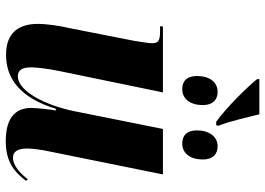

<svg xmlns="http://www.w3.org/2000/svg" viewBox="-147 -764 921 667"><g transform="rotate(90 313.5 -430.5)"><path d="M403 -721H415L417 -728C400 -772 387 -832 377 -871H255V-863C278 -834 350 -759 403 -721ZM290 -603C317 -603 345 -623 345 -675C345 -710 326 -726 299 -726C264 -726 244 -696 244 -654C244 -619 262 -603 290 -603ZM479 -603C506 -603 534 -623 534 -675C534 -710 515 -726 488 -726C454 -726 433 -696 433 -654C433 -619 451 -603 479 -603ZM470 10C544 10 578 -21 608 -60L603 -67C582 -39 554 -15 528 -15C507 -15 496 -31 496 -64C496 -84 500 -114 507 -146L586 -536H428L367 -232C347 -129 297 -32 245 -32C225 -32 214 -45 214 -78C214 -98 219 -139 227 -177L301 -536H72L71 -526H91C125 -526 130 -517 130 -498C130 -486 127 -469 122 -437L78 -213C70 -179 63 -133 63 -102C63 -42 88 9 170 9C252 9 319 -38 358 -164H364C361 -152 355 -97 355 -78C355 -33 379 10 470 10Z"/></g></svg>

Font: Noto Serif Display Condensed ExtraBold
Style: Italic
Weight: 800
Width: 3
Italic angle: -12°
Designer: Monotype Design Team
Foundry: Monotype Imaging Inc.
Version: Version 2.009